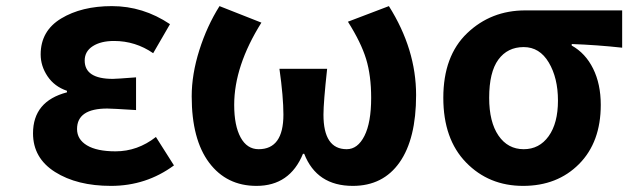

<svg xmlns="http://www.w3.org/2000/svg" viewBox="-20 -594 2055 628"><path d="M343 14Q232 14 160 -31.5Q88 -77 88 -158Q88 -263 199 -292V-297Q158 -311 135.5 -344.5Q113 -378 113 -416Q113 -493 180 -533.5Q247 -574 346 -574Q448 -574 536 -515L481 -420Q423 -460 353 -460Q310 -460 283.5 -443Q257 -426 257 -396Q257 -336 349 -336Q360 -336 425 -341V-234Q345 -239 331 -239Q232 -239 232 -172Q232 -138 264.5 -118.5Q297 -99 358 -99Q430 -99 490 -146L549 -53Q458 14 343 14Z M819 14Q721 14 664 -62Q607 -138 607 -279Q607 -351 632 -430Q657 -509 698 -574L835 -520Q746 -378 746 -251Q746 -183 767 -144.5Q788 -106 826 -106Q907 -106 907 -219Q907 -277 894 -369H1050Q1038 -259 1038 -219Q1038 -106 1114 -106Q1150 -106 1172 -149.5Q1194 -193 1194 -274Q1194 -347 1177.5 -401Q1161 -455 1118 -523L1252 -574Q1341 -433 1341 -283Q1341 -140 1287 -63Q1233 14 1134 14Q1016 14 975 -91H971Q928 14 819 14Z M1430 -274Q1430 -411 1508 -485.5Q1586 -560 1698 -560H2015V-438Q1933 -447 1850 -450V-445Q1895 -420 1920 -369.5Q1945 -319 1945 -251Q1945 -129 1874 -57.5Q1803 14 1691 14Q1579 14 1504.5 -62.5Q1430 -139 1430 -274ZM1693 -106Q1744 -106 1774.5 -148.5Q1805 -191 1805 -265Q1805 -339 1775 -389.5Q1745 -440 1693 -440Q1640 -440 1610 -399Q1580 -358 1580 -274Q1580 -195 1610.5 -150.5Q1641 -106 1693 -106Z"/></svg>

Font: NotoSansHansBold
Style: Bold
Weight: 700
Designer: Ryoko NISHIZUKA  (kana & ideographs); Paul D. Hunt (Latin, Greek & Cyrillic); Wenlong ZHANG  (bopomofo); Sandoll Communi
Foundry: Adobe Systems Incorporated
Version: Version 1.00;December 8, 2021;FontCreator 13.0.0.2675 64-bit